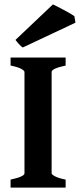

<svg xmlns="http://www.w3.org/2000/svg" viewBox="-20 -857 365 877"><path d="M28.3 0V-36.6Q91.8 -50.3 91.8 -65.4V-528.3Q91.8 -534.2 76.9 -542.5Q62 -550.8 28.3 -557.6V-594.2H279.8V-557.6Q215.8 -543.9 215.8 -528.3V-65.4Q215.8 -60.1 231 -51.8Q246.1 -43.5 279.8 -36.6V0ZM84 -640.1Q76.7 -644 65.7 -656.5Q54.7 -668.9 50.8 -674.8L221.7 -836.9Q226.6 -835 240.7 -827.6Q254.9 -820.3 271.5 -811.5Q288.1 -802.7 301.8 -794.7Q315.4 -786.6 319.8 -783.2L324.7 -753.4Z"/></svg>

Font: Namdhinggo
Style: Bold
Weight: 700
Designer: Victor Gaultney
Foundry: SIL International
Version: Version 3.001